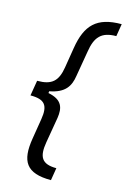

<svg xmlns="http://www.w3.org/2000/svg" viewBox="-135 -823 679 1033"><g transform="rotate(15 204.5 -306.5)"><path d="M174.7 -457.4C161.9 -378.9 129.3 -349.4 49.7 -349.4H48.3L34.1 -264.2H35.5C115.1 -264.2 136.4 -234.4 123.6 -156.2L105.1 -42.6C83.8 88.1 119.3 147.7 258.5 147.7L269.9 78.1C187.5 78.1 167.6 41.2 181.8 -42.6L206 -184.7C214.8 -242.5 203.8 -285.9 124.3 -301.5L125.7 -311.8C211.3 -327.8 236.9 -370.7 245.7 -429L269.9 -571C282.7 -654.8 315.3 -691.8 397.7 -691.8L409.1 -761.4C269.9 -761.4 214.5 -701.7 193.2 -571Z"/></g></svg>

Font: Riot Sans 2.0
Style: Italic
Weight: 400
Italic angle: -9.39999°
Designer: Rasmus Andersson
Foundry: rsms
Version: Version 3.006;hotconv 1.0.109;makeotfexe 2.5.65596